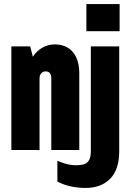

<svg xmlns="http://www.w3.org/2000/svg" viewBox="-20 -740 640 947"><path d="M36 0V-511H129L142 -460Q161 -489 189 -505Q217 -521 250 -521Q307 -521 339 -483.5Q371 -446 371 -379V0H233V-353Q233 -388 205 -388Q192 -388 183.5 -378.5Q175 -369 175 -353V0ZM402 187Q362 187 325.5 178.5Q289 170 263 155V53Q276 59 301.5 67Q327 75 356 75Q376 75 392 71Q408 67 418 52Q428 37 428 6V-511H568V6Q568 96 523.5 141.5Q479 187 402 187ZM406 -586V-720H570V-586Z"/></svg>

Font: Chivo Mono Medium ExtraBold
Style: Regular
Weight: 800
Monospace: yes
Version: Version 1.008